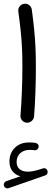

<svg xmlns="http://www.w3.org/2000/svg" viewBox="-30 -626 292 1036"><path d="M-8.8 377Q-11.2 370.1 -7.8 362.3Q-4.4 354.5 3.4 351.6L80.1 325.2Q53.2 317.9 37.1 297.4Q21 276.9 21 245.6Q21 200.7 50 171.6Q79.1 142.6 127 142.6Q146 142.6 161.6 145Q169.4 146.5 174.6 152.6Q179.7 158.7 178.7 166Q178.2 173.8 171.6 179.7Q165 185.5 156.7 184.6Q152.3 183.6 144.5 183.1Q136.7 182.6 131.3 182.6Q98.6 182.6 79.1 200.7Q59.6 218.8 59.6 247.6Q59.6 273.9 76.2 287.1Q92.8 300.3 121.1 300.3Q135.7 300.3 154.5 296.1Q173.3 292 201.7 282.7Q210 279.8 217.3 284.2Q224.6 288.6 226.6 296.9Q228.5 304.7 224.9 311.3Q221.2 317.9 214.4 320.3L16.6 389.2Q8.8 392.1 1.5 388.4Q-5.9 384.8 -8.8 377ZM68.8 -564.5Q66.9 -579.6 76.2 -591.6Q85.4 -603.5 100.6 -605.5Q115.2 -607.9 127.4 -598.4Q139.6 -588.9 141.6 -574.2Q149.9 -512.7 154.5 -465.3Q159.2 -418 161.4 -370.8Q163.6 -323.7 163.6 -262.7Q163.6 -197.8 161.1 -127.9Q158.7 -58.1 153.8 2.4Q152.3 17.1 140.6 27.1Q128.9 37.1 113.8 36.1Q98.6 34.7 88.9 23.2Q79.1 11.7 80.6 -3.4Q85.4 -63.5 88.1 -133.1Q90.8 -202.6 90.8 -266.1Q90.8 -324.2 88.6 -368.4Q86.4 -412.6 81.8 -458Q77.1 -503.4 68.8 -564.5Z"/></svg>

Font: Mikhak-DS2-FD Regular
Style: Regular
Weight: 400
Designer: Amin Abedi
Version: Version 3.4